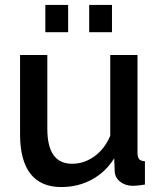

<svg xmlns="http://www.w3.org/2000/svg" viewBox="-20 -745 649 775"><path d="M255 -725H163V-615H255ZM432 -725H340V-615H432ZM441 -106 443 -54Q444 -28 465 -11.5Q486 5 516 5Q536 5 565 0V-94Q548 -95 541.5 -103Q535 -111 535 -130V-523H425V-197Q402 -143 360.5 -113.5Q319 -84 271 -84Q171 -84 171 -225V-523H61V-203Q61 -97 103 -43.5Q145 10 227 10Q295 10 350.5 -20Q406 -50 441 -106Z"/></svg>

Font: RT Raleway SemiBold
Style: Regular
Weight: 400
Designer: Matt McInerney, Pablo Impallari, Rodrigo Fuenzalida — Edited by Milan Moffatt in April 2016
Foundry: Matt McInerney, Pablo Impallari, Rodrigo Fuenzalida — Edited by Milan Moffatt in April 2016
Version: Version 3.001